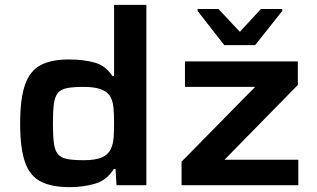

<svg xmlns="http://www.w3.org/2000/svg" viewBox="-20 -763 1307 791"><path d="M267 8Q193 8 148 -15Q103 -38 83 -95Q63 -152 63 -254Q63 -356 83 -413.5Q103 -471 147 -494.5Q191 -518 264 -518Q323 -518 369 -505.5Q415 -493 443 -450H450V-743H583V0H460L456 -67H449Q420 -20 371 -6Q322 8 267 8ZM325 -103Q372 -103 398.5 -114Q425 -125 436 -148Q446 -169 448 -195.5Q450 -222 450 -256Q450 -292 447.5 -319Q445 -346 435 -364Q423 -385 396.5 -395Q370 -405 324 -405Q281 -405 256 -400Q231 -395 218.5 -380Q206 -365 202 -335Q198 -305 198 -255Q198 -204 202 -173.5Q206 -143 218.5 -128Q231 -113 256.5 -108Q282 -103 325 -103ZM728 0V-97L1031 -405H742V-510H1207V-413L905 -105H1209V0ZM904 -577 794 -718V-726H880L968 -632L1055 -726H1143V-718L1031 -577Z"/></svg>

Font: Saira Expanded SemiBold
Style: Regular
Weight: 600
Width: 7
Designer: Hector Gatti with collaboration of the Omnibus-Type team
Foundry: Omnibus-Type
Version: Version 1.100; ttfautohint (v1.8.3)